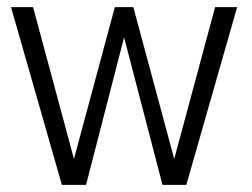

<svg xmlns="http://www.w3.org/2000/svg" viewBox="-20 -520 710 540"><path d="M154 0 11 -500H73L188 -73L303 -500H355L470 -73L585 -500H647L504 0H437L329 -415L222 0Z"/></svg>

Font: Panamera
Style: Regular
Weight: 400
Designer: Bastien Sozeau
Foundry: NBR — Bastien Sozeau
Version: Version 3.002; ttfautohint (v1.8.4.7-5d5b);gftools[0.9.33]